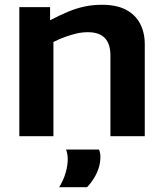

<svg xmlns="http://www.w3.org/2000/svg" viewBox="-20 -571 687 805"><path d="M61 0V-541H190V-486Q230 -507 264.5 -521.5Q299 -536 334 -543.5Q369 -551 408 -551Q468 -551 507.5 -530.5Q547 -510 567 -472.5Q587 -435 587 -385V0H443V-338Q443 -387 419.5 -411.5Q396 -436 349 -436Q324 -436 300.5 -430.5Q277 -425 253.5 -416.5Q230 -408 204 -395V0ZM228 214Q246 185 255 154Q264 123 264 96Q264 84 262 74Q260 64 257 56H395Q398 63 399.5 70.5Q401 78 401 87Q401 111 393.5 134Q386 157 373.5 177Q361 197 345 214Z"/></svg>

Font: Georama SemiExpanded SemiBold
Style: Regular
Weight: 600
Width: 6
Designer: Jean-Baptiste Levee
Foundry: Production Type
Version: Version 1.001